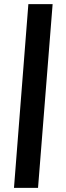

<svg xmlns="http://www.w3.org/2000/svg" viewBox="-20 -732 321 934"><path d="M48 182 118 -712H236L165 182Z"/></svg>

Font: Muli
Style: Bold Italic
Weight: 700
Italic angle: -4.541°
Designer: Vernon Adams
Foundry: Vernon Adams
Version: Version 2.100; ttfautohint (v1.8.1.43-b0c9)